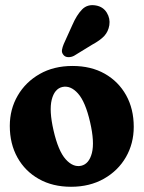

<svg xmlns="http://www.w3.org/2000/svg" viewBox="-20 -706 550 735"><path d="M257.5 -453.5Q328.5 -453.5 381 -423.8Q433.5 -394 462.8 -341.5Q492 -289 492 -220.5Q492 -156.5 462 -104.5Q432 -52.5 377.8 -21.8Q323.5 9 252 9Q181.5 9 128.8 -20.8Q76 -50.5 46.8 -103Q17.5 -155.5 17.5 -224Q17.5 -288 47.8 -340Q78 -392 132 -422.8Q186 -453.5 257.5 -453.5ZM291 -71.5Q321 -78.5 331.8 -120.2Q342.5 -162 325 -238Q307 -316.5 278.5 -348.2Q250 -380 218.5 -373Q188.5 -366 178 -324.2Q167.5 -282.5 185 -206.5Q203 -128 231.5 -96.2Q260 -64.5 291 -71.5ZM257.5 -611.5Q273.5 -648.5 294.2 -669.8Q315 -691 347.5 -685Q375 -680 388.8 -657.5Q402.5 -635 398.5 -609.5Q394.5 -585 379 -568.2Q363.5 -551.5 332 -534.5L263.5 -492.5Q253 -487 241.5 -487.2Q230 -487.5 223.5 -495Q215.5 -504 217.2 -514.8Q219 -525.5 224 -537.5Z"/></svg>

Font: Fraunces 144pt S100
Style: Bold
Weight: 700
Version: Version 1.000; ttfautohint (v1.8.3)